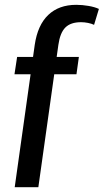

<svg xmlns="http://www.w3.org/2000/svg" viewBox="-20 -776 430 796"><path d="M124 -590Q136 -672 180 -714Q224 -756 296 -756Q321 -756 347 -751.5Q373 -747 390 -739L370 -673Q360 -678 345 -681Q330 -684 316 -684Q273 -684 251 -662Q229 -640 222 -590L139 0H41ZM51 -540H307L297 -468H40Z"/></svg>

Font: Pathway Extreme Condensed Medium
Style: Italic
Weight: 500
Width: 3
Italic angle: -8°
Version: Version 1.001;gftools[0.9.26]